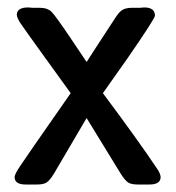

<svg xmlns="http://www.w3.org/2000/svg" viewBox="-20 -493 471 513"><path d="M19 -20Q19 -26.9 33.4 -48.8Q47.9 -70.8 168.9 -244.1Q159.2 -257.3 101.6 -337.2Q43.9 -417 33.2 -433.1Q25.4 -446.3 24.9 -453.1Q24.9 -473.1 55.2 -473.1Q57.1 -473.1 61 -472.7Q64.9 -472.2 65.9 -472.2H85.9Q106.9 -472.2 117.9 -461.2Q128.9 -450.2 169.9 -389.2Q194.8 -352.1 210.9 -328.1H211.9Q217.8 -337.9 289.1 -446.8Q298.8 -461.9 307.9 -467Q316.9 -472.2 334 -472.2H355Q356 -472.2 359.9 -472.7Q363.8 -473.1 365.2 -473.1Q394 -473.1 394 -451.2Q394 -443.4 319.8 -335.9Q280.8 -280.8 254.9 -244.1Q347.7 -120.1 401.9 -39.1Q408.7 -27.8 409.2 -20Q409.2 0 378.9 0H349.1Q330.1 0 322 -5.6Q314 -11.2 303.2 -27.8Q215.3 -171.9 211.9 -176.8H210.9Q210 -175.8 124 -28.8Q112.8 -10.7 104.5 -5.4Q96.2 0 78.1 0H48.8Q19 0 19 -20Z"/></svg>

Font: CMU Sans Serif Demi Condensed
Style: DemiCondensed
Weight: 600
Width: 3
Version: Version 0.7.0